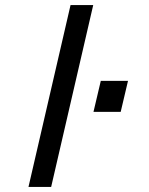

<svg xmlns="http://www.w3.org/2000/svg" viewBox="-20 -742 591 762"><path d="M93 0 260 -722H350L183 0ZM351 -298 380 -421H488L459 -298Z"/></svg>

Font: Perun
Style: Italic
Weight: 400
Italic angle: -12°
Foundry: Copyright (c) Stefan Peev, Context Ltd, 2016
Version: Version 1.027